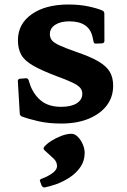

<svg xmlns="http://www.w3.org/2000/svg" viewBox="-20 -530 558 844"><path d="M314.3 -302.1Q376.8 -281.1 412.4 -260.2Q448 -239.3 462.7 -214.1Q477.4 -189 477.4 -153Q477.4 -103.3 449.1 -66.1Q420.7 -29 369.3 -7.9Q317.9 13.1 249.7 13.1Q193.4 13.1 149.1 3Q104.7 -7.1 75.8 -18.1Q67.2 -22.1 66.8 -31.5L58.4 -173.4Q58 -182.4 68 -184L92.8 -185.8Q102.3 -187.4 105.9 -177.4L113.7 -153.1Q131.7 -108.8 164.1 -84.6Q196.5 -60.4 248.7 -60.4Q292.4 -60.4 317.1 -75.8Q341.8 -91.3 341.8 -118.1Q341.8 -132.6 332.5 -143.9Q323.1 -155.1 298.7 -166.9Q274.2 -178.8 229.8 -194.8Q162.3 -220.3 124.8 -242Q87.3 -263.7 73.1 -289.7Q58.8 -315.8 58.8 -353.1Q58.8 -424.8 119.4 -467.5Q180.1 -510.2 281.1 -510.2Q329.2 -510.2 368.6 -501.8Q408 -493.4 430.1 -483.7Q438.7 -479.7 438.7 -469.7L439 -350Q439 -341 429 -339.4L402.6 -338.4Q392.6 -337.2 391 -347.8L387.3 -365.2Q379.9 -401.1 354.2 -418.6Q328.6 -436.2 284.6 -436.2Q246.2 -436.2 222.7 -421Q199.2 -405.9 199.2 -379.7Q199.2 -364.2 208.2 -352.9Q217.2 -341.6 242.4 -330.1Q267.6 -318.7 314.3 -302.1ZM177.1 293.8Q169.1 295.2 163.1 286.2L156.6 268.3Q152 260.3 161.6 256.3Q190.7 245.8 210.7 231Q230.7 216.2 230.7 200.3Q230.7 180.3 214.4 165.9Q198.1 151.5 175.3 130.1Q168.3 123.5 174.3 115.5Q185.2 102.4 205.2 89.5Q225.3 76.6 249.4 67.4Q273.4 58.1 294.7 58.1Q309 58.1 322.1 71.5Q335.3 84.8 343.7 104Q352.2 123.1 352.2 142.3Q352.2 177.3 333.6 204.1Q315.1 230.9 287.2 249.4Q259.2 267.9 229.5 278.7Q199.8 289.4 177.1 293.8Z"/></svg>

Font: Hahmlet
Style: Regular
Weight: 400
Designer: Minjoo Ham & Mark Frömberg
Foundry: hypertype
Version: Version 1.002